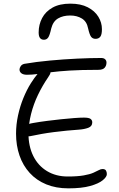

<svg xmlns="http://www.w3.org/2000/svg" viewBox="-20 -1026 653 1053"><path d="M355 7Q287 7 233.5 -15Q180 -37 143 -77.5Q106 -118 87 -173Q68 -228 68 -293Q68 -343 79 -393.5Q90 -444 108.5 -489Q127 -534 149 -569Q168 -599 187.5 -622.5Q207 -646 231 -646Q244 -646 251 -642Q258 -638 257 -628.5Q256 -619 244 -602Q213 -557 188.5 -506Q164 -455 150.5 -401.5Q137 -348 136 -295Q136 -224 162.5 -170.5Q189 -117 238 -87.5Q287 -58 351 -58Q405 -58 439 -64Q473 -70 492 -78.5Q511 -87 522 -93Q533 -99 542 -99Q556 -99 561 -91Q566 -83 566 -71Q566 -56 543.5 -37.5Q521 -19 474.5 -6Q428 7 355 7ZM155 -281Q134 -276 121.5 -280Q109 -284 103.5 -293.5Q98 -303 98 -312Q98 -326 115.5 -336.5Q133 -347 165 -352Q199 -358 238 -363Q277 -368 315.5 -372Q354 -376 386.5 -378.5Q419 -381 440 -381Q467 -381 476.5 -374Q486 -367 486 -355Q486 -333 464 -325Q442 -317 413 -315Q382 -313 346.5 -309.5Q311 -306 275.5 -301.5Q240 -297 209 -291.5Q178 -286 155 -281ZM128 -616Q108 -616 97.5 -624Q87 -632 87 -645Q87 -653 93.5 -663Q100 -673 114 -676Q178 -687 254 -694Q330 -701 404 -704.5Q478 -708 535 -708Q549 -708 556.5 -701Q564 -694 564 -683Q564 -666 554 -654.5Q544 -643 519 -643Q425 -643 362 -639Q299 -635 257 -629.5Q215 -624 185 -620Q155 -616 128 -616ZM366 -1006Q423 -1006 461.5 -986Q500 -966 519.5 -934Q539 -902 539 -866Q539 -836 530 -824.5Q521 -813 504 -813Q488 -813 479.5 -824.5Q471 -836 463 -871Q456 -908 429 -924.5Q402 -941 365 -941Q326 -941 298.5 -925Q271 -909 261 -870Q253 -833 244.5 -820.5Q236 -808 221 -808Q207 -808 199.5 -817.5Q192 -827 192 -848Q192 -891 211 -927Q230 -963 268.5 -984.5Q307 -1006 366 -1006Z"/></svg>

Font: Shantell Sans Light
Style: Regular
Weight: 300
Designer: Stephen Nixon, Anya Danilova, Shantell Martin
Foundry: Arrow Type
Version: Version 1.011;[c5ecc13dd]